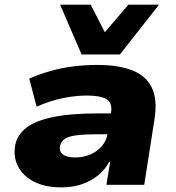

<svg xmlns="http://www.w3.org/2000/svg" viewBox="-20 -797 757 828"><path d="M245 11Q174 11 126.5 -13.5Q79 -38 57.5 -80Q36 -122 46 -173Q55 -216 93.5 -246Q132 -276 208 -292Q284 -308 407 -308H484L470 -218H400Q348 -218 313.5 -214Q279 -210 261 -199Q243 -188 239 -167Q234 -145 250.5 -131.5Q267 -118 306 -118Q338 -118 367.5 -130Q397 -142 418 -165.5Q439 -189 444 -221L459 -313Q465 -354 439 -369.5Q413 -385 354 -385Q307 -385 252 -374Q197 -363 138 -337L106 -458Q152 -478 200.5 -491.5Q249 -505 299 -511Q349 -517 399 -517Q490 -517 549.5 -494Q609 -471 634.5 -419.5Q660 -368 646 -281L602 0H439L455 -99H451Q433 -65 402.5 -40.5Q372 -16 333 -2.5Q294 11 245 11ZM332 -562 239 -777H371L432 -658L534 -777H666L497 -562Z"/></svg>

Font: Nunito Sans 7pt SemiExpanded Black
Style: Italic
Weight: 900
Width: 6
Italic angle: -9°
Designer: Vernon Adams
Foundry: Vernon Adams
Version: Version 3.101;gftools[0.9.27]